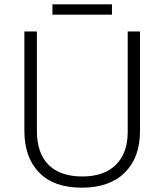

<svg xmlns="http://www.w3.org/2000/svg" viewBox="-20 -860 762 890"><path d="M629 -252Q629 -130 558.5 -60Q488 10 359 10Q230 10 161.5 -60Q93 -130 93 -254V-714H151V-254Q151 -150 205 -96Q259 -42 362 -42Q463 -42 517.5 -96.5Q572 -151 572 -248V-714H629ZM499 -840V-792H223V-840Z"/></svg>

Font: Noto Sans Light
Style: Regular
Weight: 300
Designer: Monotype Design Team
Foundry: Monotype Imaging Inc.
Version: Version 2.007